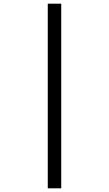

<svg xmlns="http://www.w3.org/2000/svg" viewBox="-20 -780 591 1041"><path d="M239 -760H312V241H239Z"/></svg>

Font: Noto Sans Marchen
Style: Regular
Weight: 400
Designer: Monotype Design Team
Foundry: Monotype Imaging Inc.
Version: Version 2.003; ttfautohint (v1.8.4.7-5d5b)